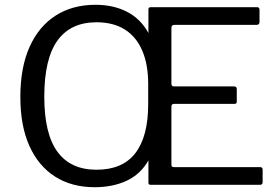

<svg xmlns="http://www.w3.org/2000/svg" viewBox="-20 -772 1164 802"><path d="M1066 -74Q1077 -74 1077 -64V-11Q1077 -6 1074.5 -3Q1072 0 1066 0H609Q600 0 600 -9V-102Q567 -44 509 -17Q451 10 375 10Q280 10 210.5 -34Q141 -78 103 -162Q65 -246 65 -367Q65 -490 103.5 -576Q142 -662 212.5 -707Q283 -752 379 -752Q454 -752 511 -722.5Q568 -693 600 -634V-733Q600 -742 610 -742H1054Q1064 -742 1064 -731V-680Q1064 -668 1051 -668H709Q696 -668 696 -656V-422Q696 -411 707 -411H958Q969 -411 969 -400V-347Q969 -343 967 -340.5Q965 -338 959 -338H707Q696 -338 696 -327V-84Q696 -74 706 -74H1066ZM383 -63Q492 -63 545.5 -132.5Q599 -202 599 -337V-421Q599 -503 574 -561Q549 -619 501 -649Q453 -679 383 -679Q275 -679 220 -602.5Q165 -526 165 -368Q165 -213 220 -138Q275 -63 383 -63Z"/></svg>

Font: Libre Franklin Thin
Style: Regular
Weight: 400
Version: Version 3.000